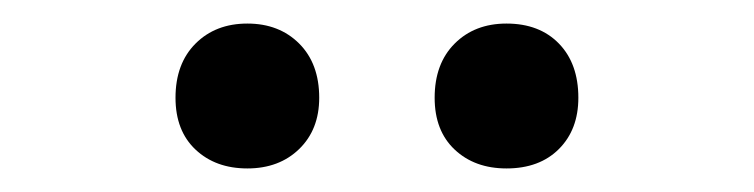

<svg xmlns="http://www.w3.org/2000/svg" viewBox="-20 -794 640 163"><path d="M410 -651Q383 -651 366 -667Q349 -683 349 -711Q349 -740 366 -757Q383 -774 410 -774Q438 -774 454.5 -757Q471 -740 471 -711Q471 -684 454.5 -667.5Q438 -651 410 -651ZM190 -651Q163 -651 146 -667Q129 -683 129 -711Q129 -740 146 -757Q163 -774 190 -774Q217 -774 234 -757Q251 -740 251 -711Q251 -684 234 -667.5Q217 -651 190 -651Z"/></svg>

Font: Maple Mono Normal NL Light
Style: Regular
Weight: 300
Monospace: yes
Designer: subframe7536
Version: Version 7.000